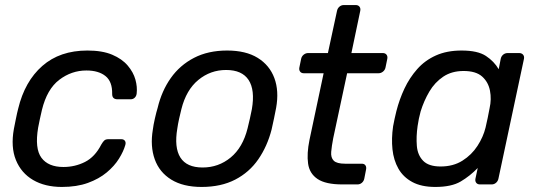

<svg xmlns="http://www.w3.org/2000/svg" viewBox="-20 -730 2126 760"><path d="M225 10Q158 10 111 -17.5Q64 -45 43 -96.5Q22 -148 35 -220Q38 -235 43 -260Q48 -285 52 -300Q78 -408 147.5 -469Q217 -530 326 -530Q385 -530 424 -513.5Q463 -497 485.5 -470.5Q508 -444 516 -415Q524 -386 521 -360Q520 -350 513.5 -343.5Q507 -337 497 -337H445Q435 -337 429.5 -342Q424 -347 424 -358Q425 -407 397.5 -429Q370 -451 322 -451Q263 -451 214.5 -414Q166 -377 146 -295Q142 -279 138 -259.5Q134 -240 131 -225Q117 -142 144 -105.5Q171 -69 231 -69Q277 -69 316.5 -89Q356 -109 381 -158Q388 -170 393.5 -174.5Q399 -179 409 -179H460Q470 -179 474.5 -172.5Q479 -166 476 -156Q469 -131 451 -102Q433 -73 402.5 -47.5Q372 -22 328 -6Q284 10 225 10Z M778 10Q705 10 658 -19Q611 -48 592.5 -99.5Q574 -151 585 -217Q587 -234 593 -260.5Q599 -287 604 -303Q620 -370 656 -421Q692 -472 748 -501Q804 -530 879 -530Q953 -530 1000 -501Q1047 -472 1066 -421Q1085 -370 1073 -303Q1070 -287 1064.5 -260.5Q1059 -234 1055 -217Q1038 -151 1002.5 -99.5Q967 -48 911 -19Q855 10 778 10ZM782 -67Q845 -67 893 -106.5Q941 -146 960 -222Q964 -237 969 -260Q974 -283 977 -298Q990 -374 964 -413.5Q938 -453 875 -453Q813 -453 765 -413.5Q717 -374 698 -298Q694 -283 689 -260Q684 -237 682 -222Q669 -146 694 -106.5Q719 -67 782 -67Z M1335 0Q1269 0 1237 -21.5Q1205 -43 1199.5 -82.5Q1194 -122 1205 -176L1261 -440H1183Q1173 -440 1168 -446.5Q1163 -453 1165 -463L1172 -497Q1174 -507 1182 -513.5Q1190 -520 1200 -520H1278L1314 -687Q1316 -697 1323.5 -703.5Q1331 -710 1341 -710H1388Q1398 -710 1403 -703.5Q1408 -697 1406 -687L1371 -520H1495Q1505 -520 1510 -513.5Q1515 -507 1513 -497L1506 -463Q1504 -453 1496 -446.5Q1488 -440 1478 -440H1354L1299 -183Q1293 -152 1291 -129Q1289 -106 1301 -94Q1313 -82 1346 -82H1412Q1422 -82 1426.5 -75.5Q1431 -69 1429 -59L1422 -23Q1420 -13 1412.5 -6.5Q1405 0 1395 0Z M1703 10Q1648 10 1612 -9.5Q1576 -29 1557 -62.5Q1538 -96 1533.5 -139Q1529 -182 1536 -230Q1539 -246 1542 -260Q1545 -274 1549 -290Q1561 -337 1581 -379.5Q1601 -422 1631.5 -456.5Q1662 -491 1705.5 -510.5Q1749 -530 1807 -530Q1871 -530 1903.5 -508.5Q1936 -487 1954 -456L1962 -497Q1964 -507 1971.5 -513.5Q1979 -520 1990 -520H2035Q2045 -520 2050.5 -513.5Q2056 -507 2054 -497L1953 -23Q1951 -13 1943.5 -6.5Q1936 0 1926 0H1880Q1870 0 1865 -6.5Q1860 -13 1862 -23L1871 -65Q1840 -33 1803.5 -11.5Q1767 10 1703 10ZM1724 -71Q1774 -71 1810.5 -94Q1847 -117 1870 -152.5Q1893 -188 1902 -225Q1906 -241 1910.5 -263.5Q1915 -286 1918 -302Q1926 -337 1919.5 -371Q1913 -405 1888.5 -427Q1864 -449 1815 -449Q1768 -449 1734.5 -426.5Q1701 -404 1679.5 -367.5Q1658 -331 1645 -289Q1641 -274 1638 -260Q1635 -246 1633 -231Q1627 -189 1630 -152.5Q1633 -116 1655 -93.5Q1677 -71 1724 -71Z"/></svg>

Font: Rubik
Style: Italic
Weight: 400
Italic angle: -12°
Designer: Hubert and Fischer
Foundry: Hubert and Fischer
Version: Version 2.300;gftools[0.9.30]